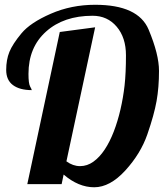

<svg xmlns="http://www.w3.org/2000/svg" viewBox="-20 -770 703 803"><path d="M367.2 -704.1Q246.6 -704.1 172.9 -638.2Q99.1 -572.3 99.1 -460.9Q99.1 -420.4 106 -408.2Q112.8 -396 112.8 -393.1Q62.5 -393.1 34.2 -414.1Q5.9 -435.1 5.9 -477.5Q5.9 -520 19.3 -553Q32.7 -585.9 69.8 -630.6Q106.9 -675.3 192.6 -712.6Q278.3 -750 377.9 -750Q558.1 -750 601.6 -646.2Q645 -542.5 645 -473.6Q645 -404.8 634.8 -347.2Q624.5 -289.6 596.4 -208.5Q568.4 -127.4 504.2 -57.1Q439.9 13.2 374 13.2Q308.1 13.2 246.1 -40L237.8 0H94.2L230 -636.2L377.9 -655.8L257.8 -95.2Q285.2 -75.2 314.9 -75.2Q344.7 -75.2 370.6 -93.8Q396.5 -112.3 417.7 -144.3Q439 -176.3 455.6 -219.2Q472.2 -262.2 483.6 -311.3Q495.1 -360.4 501 -412.4Q506.8 -464.4 506.8 -538.6Q506.8 -612.8 468 -658.4Q429.2 -704.1 367.2 -704.1Z"/></svg>

Font: Lobster-Regular
Style: Regular
Weight: 400
Designer: Pablo Impallari
Foundry: Pablo Impallari
Version: Version 1.007; ttfautohint (v1.1) -l 8 -r 50 -G 50 -x 14 -D 